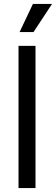

<svg xmlns="http://www.w3.org/2000/svg" viewBox="-20 -962 286 982"><path d="M161.6 -727.5V0H74.7V-727.5ZM80.1 -797.9 148.4 -941.9H246.1L151.4 -797.9Z"/></svg>

Font: Inter 17pt
Style: Regular
Weight: 400
Version: Version 4.001;git-66647c0bb